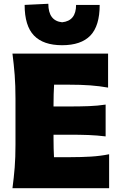

<svg xmlns="http://www.w3.org/2000/svg" viewBox="-20 -997 642 1017"><path d="M46 0Q53.5 -56.5 57.8 -109.8Q62 -163 62 -230.5V-474.5Q62 -544.5 57.8 -599.5Q53.5 -654.5 46 -713H552.5V-533Q508.5 -541 458.2 -544.8Q408 -548.5 340.5 -548.5H266.5Q263.5 -500 263.5 -441V-433H342Q405.5 -433 451 -434.8Q496.5 -436.5 539.5 -443V-274.5Q494.5 -280 449 -281.8Q403.5 -283.5 342 -283.5H263.5V-264Q263.5 -209.5 266 -164.5H354.5Q410.5 -164.5 461 -167.5Q511.5 -170.5 558 -180V0ZM309 -757.5Q209.5 -757.5 160 -808.8Q110.5 -860 110.5 -971L236 -977Q236 -886.5 309 -879Q383 -886.5 383 -971H508Q508 -860 458.8 -808.8Q409.5 -757.5 309 -757.5Z"/></svg>

Font: Commissioner Flair ExtraBold
Style: Regular
Weight: 800
Designer: Kostas Bartsokas
Foundry: Kostas Bartsokas
Version: Version 1.000; ttfautohint (v1.8.3)